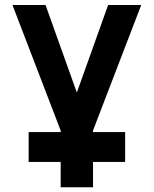

<svg xmlns="http://www.w3.org/2000/svg" viewBox="-20 -538 626 782"><path d="M96.7 121.6V0H489.7V121.6ZM229.5 0 30.8 -517.6H165.5L308.1 -118.7H277.8L420.4 -517.6H555.2L356.4 0ZM227.1 224.6V-46.9H358.9V224.6Z"/></svg>

Font: Cascadia Code
Style: Regular
Weight: 400
Monospace: yes
Designer: Aaron Bell
Foundry: Saja Typeworks
Version: Version 2106.017